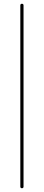

<svg xmlns="http://www.w3.org/2000/svg" viewBox="-20 -771 233 1020"><path d="M88 220V-742Q88 -751 96.5 -751Q105 -751 105 -742V220Q105 229 96.5 229Q88 229 88 220Z"/></svg>

Font: Flamenco Light
Style: Regular
Weight: 300
Designer: Luciano Vergara
Foundry: Luciano Vergara
Version: Version 1.003